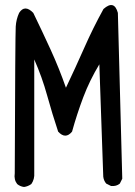

<svg xmlns="http://www.w3.org/2000/svg" viewBox="-20 -743 540 769"><path d="M76.2 5.9Q60.5 3.9 48.8 -5.9Q35.2 -23.4 39.1 -48.8Q41 -607.4 43 -636.7Q44.9 -666 56.6 -691.4Q79.1 -726.6 113.3 -691.4Q148.4 -619.1 182.6 -544.4Q216.8 -469.7 244.1 -391.6Q282.2 -471.7 317.4 -551.3Q352.5 -630.9 394.5 -707Q437.5 -745.1 452.1 -691.4L469.7 -27.3L460 -7.8Q446.3 3.9 424.8 2L405.3 -7.8Q395.5 -19.5 393.6 -35.2L377.9 -485.4Q338.9 -420.9 313.5 -353.5Q288.1 -286.1 268.6 -215.8Q242.2 -183.6 212.9 -215.8Q189.5 -286.1 168.9 -360.4Q148.4 -434.6 117.2 -504.9V-50.8Q119.1 -25.4 105.5 -5.9Q91.8 3.9 76.2 5.9Z"/></svg>

Font: NaikaiFont
Style: Regular-Lite
Weight: 400
Version: Version 1.67